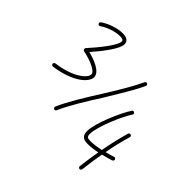

<svg xmlns="http://www.w3.org/2000/svg" viewBox="-158 -592 966 966"><g transform="rotate(45 324.5 -109.5)"><path d="M227 87C231 87 235 84 236 81C264 18 310 -56 356 -128C398 -198 441 -266 467 -323C468 -324 468 -326 468 -327C468 -332 464 -337 458 -337C454 -337 450 -334 449 -331C423 -275 382 -208 339 -139C293 -66 246 9 218 73C217 74 217 76 217 77C217 82 222 87 227 87ZM66 -61H67H68C190 -78 252 -132 252 -170C252 -208 187 -232 145 -242C187 -290 243 -361 243 -395C243 -419 223 -428 198 -428C158 -428 110 -410 80 -389C78 -387 76 -384 76 -381C76 -376 80 -371 86 -371C88 -371 90 -372 92 -373C119 -392 162 -408 198 -408C214 -408 223 -405 223 -395C223 -366 160 -289 118 -243C117 -241 116 -238 116 -236C116 -231 120 -227 124 -226C161 -219 232 -196 232 -170C232 -144 178 -96 65 -81C60 -80 56 -76 56 -71C56 -66 60 -61 66 -61ZM527 209C532 209 536 205 537 200C542 156 548 116 555 78C580 72 602 65 612 62C616 60 619 56 619 52C619 46 614 42 609 42C608 42 606 42 605 43C597 46 579 51 559 56C568 6 579 -39 592 -83C593 -84 593 -85 593 -86C593 -92 588 -96 583 -96C578 -96 574 -93 573 -89C559 -41 548 7 538 62C513 67 488 71 467 71C446 71 438 68 438 47C438 -5 492 -130 521 -173C522 -175 523 -177 523 -179C523 -184 518 -189 513 -189C510 -189 506 -187 505 -185V-184C474 -139 418 -9 418 47C418 86 442 91 467 91C486 91 510 88 534 83C528 118 522 156 517 198V199C517 204 522 209 527 209Z"/></g></svg>

Font: Mistral SingleLine Outline
Style: Regular
Weight: 300
Designer: François Chastanet, Élisa Garzelli, Anais Alves, Morgane Autin
Foundry: institut supérieur des arts et du design Toulouse / isdaT
Version: Version 1.000;Glyphs 3.3 (3337)